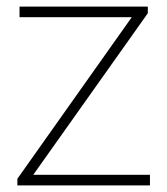

<svg xmlns="http://www.w3.org/2000/svg" viewBox="-20 -560 504 580"><path d="M32.5 0V-20L378 -508H39V-540H426.5V-520L80.5 -32H433V0Z"/></svg>

Font: Encode Sans SemiExpanded SemiExpanded Thin
Style: Regular
Weight: 100
Width: 6
Designer: Multiple Designers
Foundry: Impallari Type
Version: Version 3.000; ttfautohint (v1.8.3) -l 8 -r 50 -G 200 -x 14 